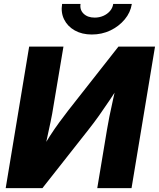

<svg xmlns="http://www.w3.org/2000/svg" viewBox="-20 -967 817 987"><path d="M656.2 0H480L530.3 -302.2Q534.2 -327.1 542.2 -366.9Q550.3 -406.7 561.3 -456.1Q572.3 -505.4 584 -557.6L609.4 -552.2Q573.7 -497.1 544.4 -453.1Q515.1 -409.2 489 -372.6Q462.9 -335.9 435.5 -301.3L198.2 0H9.3L129.9 -727.5H306.2L253.9 -416Q249.5 -385.7 240 -340.6Q230.5 -295.4 220 -247.6Q209.5 -199.7 200.7 -161.1L184.6 -180.7Q210.4 -227.5 235.8 -266.8Q261.2 -306.2 285.2 -338.6Q309.1 -371.1 330.6 -398.9L588.9 -727.5H776.9ZM452.1 -789.6Q401.4 -789.6 364.3 -810.5Q327.1 -831.5 309.6 -867.2Q292 -902.8 299.3 -946.8H394Q389.2 -916.5 409.9 -896.5Q430.7 -876.5 466.8 -876.5Q490.7 -876.5 511.2 -885.5Q531.7 -894.5 545.4 -910.4Q559.1 -926.3 562 -946.8H657.7Q650.9 -902.8 621.1 -867.2Q591.3 -831.5 547.4 -810.5Q503.4 -789.6 452.1 -789.6Z"/></svg>

Font: Inter 20pt ExtraBold
Style: Italic
Weight: 800
Italic angle: -9.3988°
Version: Version 4.001;git-66647c0bb